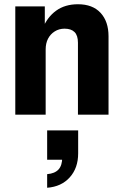

<svg xmlns="http://www.w3.org/2000/svg" viewBox="-20 -540 577 904"><path d="M52 0V-510H191V-402H195V0ZM347 0V-339Q347 -373 331 -389Q315 -405 284 -405Q258 -405 237.5 -392Q217 -379 206 -357.5Q195 -336 195 -307L180 -404Q202 -459 244 -489.5Q286 -520 347 -520Q416 -520 453.5 -479.5Q491 -439 491 -369V0ZM202 344V280Q238 277 255.5 258Q273 239 273 201L324 212H202V74H348V182Q348 251 308.5 295Q269 339 202 344Z"/></svg>

Font: Instrument Sans SemiCondensed
Style: Bold
Weight: 700
Width: 4
Designer: Rodrigo Fuenzalida
Foundry: fragTYPE
Version: Version 1.000;gftools[0.9.28]